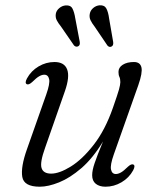

<svg xmlns="http://www.w3.org/2000/svg" viewBox="-20 -697 605 726"><path d="M484 -75Q493 -71 483.5 -53Q468 -24.5 439.5 -7.8Q411 9 379 9Q356 9 342.2 -2Q328.5 -13 328.5 -34.5Q328.5 -53 337.8 -80.2Q347 -107.5 369.5 -162Q331 -98.5 287.8 -61.2Q244.5 -24 203.5 -7.5Q162.5 9 130.5 9Q70.5 9 64.2 -28.2Q58 -65.5 82 -133L155 -340Q169.5 -381 165.8 -397.8Q162 -414.5 147.5 -414.5Q138.5 -414.5 128 -408.5Q117.5 -402.5 102.5 -387.5Q89 -375 81.5 -378.5Q72.5 -383 82 -400.5Q97.5 -429 125.8 -445.8Q154 -462.5 186 -462.5Q223 -462.5 233.8 -434.8Q244.5 -407 225.5 -352.5L150.5 -138Q130.5 -82.5 137.2 -61.5Q144 -40.5 173.5 -40.5Q204.5 -40.5 248 -67.5Q291.5 -94.5 334.5 -149.8Q377.5 -205 407 -289.5Q424.5 -339.5 429.8 -358.2Q435 -377 435 -386.5Q435 -399 431.5 -406.2Q428 -413.5 428 -425Q428 -442 444.2 -452.2Q460.5 -462.5 486.5 -462.5Q510 -462.5 514.8 -442.2Q519.5 -422 503 -375L410.5 -113.5Q396 -72.5 399.8 -55.8Q403.5 -39 418 -39Q427 -39 437.5 -45Q448 -51 463 -66Q476.5 -78.5 484 -75ZM392.5 -627.5 408 -538Q409.5 -525.5 402.5 -521.5Q394 -516.5 386.5 -524.5L337 -597.5Q327.5 -609.5 322.2 -620.8Q317 -632 319.5 -645Q322 -658 332.8 -667Q343.5 -676 357 -677Q375.5 -678 382.5 -664.2Q389.5 -650.5 392.5 -627.5ZM264.5 -628.5 281.5 -539Q283.5 -526.5 276.5 -522.5Q268 -517.5 260 -525L210 -597.5Q200.5 -609 194.8 -620Q189 -631 191 -644.5Q193 -657 204 -666.2Q215 -675.5 228.5 -676.5Q247 -678 254 -664.5Q261 -651 264.5 -628.5Z"/></svg>

Font: Fraunces 9pt Light
Style: Italic
Weight: 300
Italic angle: -16°
Version: Version 1.000;[0bf87f6ff]